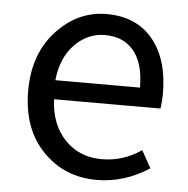

<svg xmlns="http://www.w3.org/2000/svg" viewBox="-45 -602 645 658"><g transform="rotate(5 277.0 -272.5)"><path d="M310.5 12.7Q199.2 12.7 125 -64.5Q50.8 -141.6 50.8 -271.5Q50.8 -398.4 124 -477.5Q197.3 -556.6 295.9 -556.6Q398.4 -556.6 455.1 -488.3Q511.7 -419.9 511.7 -301.8Q511.7 -275.4 507.8 -250H141.6Q145.5 -163.1 195.3 -111.3Q245.1 -59.6 322.3 -59.6Q395.5 -59.6 458 -102.5L491.2 -43Q406.2 12.7 310.5 12.7ZM140.6 -315.4H431.6Q431.6 -397.5 396.5 -440.9Q361.3 -484.4 296.9 -484.4Q237.3 -484.4 192.9 -439Q148.4 -393.6 140.6 -315.4Z"/></g></svg>

Font: GenYoGothic TW TTF Regular
Style: Regular
Weight: 400
Version: Version 1.300